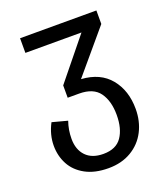

<svg xmlns="http://www.w3.org/2000/svg" viewBox="-136 -624 818 936"><g transform="rotate(-20 273.0 -155.5)"><path d="M489 -11Q489 53 462.5 104.5Q436 156 385.5 186Q335 216 267 216Q196 216 147.5 189.5Q99 163 75.5 119Q52 75 52 22Q52 -35 81 -90L160 -69Q145 -27 145 20Q145 76 176.5 109Q208 142 267 142Q333 142 362.5 99Q392 56 392 -15Q392 -87 360.5 -131Q329 -175 255 -175H196V-239L368 -451H77V-527H473V-457L288 -238Q386 -232 437.5 -169Q489 -106 489 -11Z"/></g></svg>

Font: FiraGOUPP
Style: Medium
Weight: 400
Designer: bBox Type
Foundry: bBox Type GmbH
Version: Version 1.001